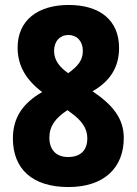

<svg xmlns="http://www.w3.org/2000/svg" viewBox="-20 -744 552 774"><path d="M257 -724C132 -724 51 -662 51 -552C51 -478 86 -421 150 -373C72 -328 32 -270 32 -186C32 -64 109 10 256 10C399 10 479 -67 479 -188C479 -268 432 -323 353 -376C423 -416 460 -472 460 -551C460 -662 383 -724 257 -724ZM256 -603C289 -603 314 -579 314 -539C314 -501 294 -477 255 -449C219 -474 198 -502 198 -539C198 -578 222 -603 256 -603ZM179 -189C179 -235 203 -268 252 -300L264 -291C309 -259 332 -227 332 -187C332 -139 306 -111 254 -111C205 -111 179 -142 179 -189Z"/></svg>

Font: Noto Sans Thai Looped Condensed ExtraBold
Style: Regular
Weight: 800
Width: 3
Designer: Sasikarn Vongin, Ben Mitchell
Foundry: The Fontpad Ltd
Version: Version 1.001